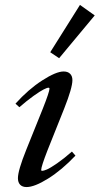

<svg xmlns="http://www.w3.org/2000/svg" viewBox="-20 -738 399 769"><path d="M216.8 -504.9 181.2 -528.8 300.3 -718.3 359.4 -676.3ZM86.4 11.2Q69.8 11.2 60.8 2Q51.8 -7.3 51.8 -24.4Q51.8 -55.2 85 -137.7L151.4 -302.7Q178.2 -370.6 178.2 -382.8Q178.2 -386.7 173.8 -386.7Q168.5 -386.7 154.5 -379.6Q140.6 -372.6 114.5 -354Q88.4 -335.4 57.6 -308.6L42 -322.8Q93.3 -379.9 148.9 -415.8Q204.6 -451.7 234.9 -451.7Q251.5 -451.7 260.7 -442.6Q270 -433.6 270 -417Q270 -386.2 237.3 -303.7L170.4 -136.2Q145 -70.8 145 -57.6Q145 -53.7 148.4 -53.7Q154.8 -53.7 168 -59.3Q181.2 -64.9 208.5 -83.7Q235.8 -102.5 268.1 -130.9L282.2 -114.7Q227.1 -56.6 172.6 -22.7Q118.2 11.2 86.4 11.2Z"/></svg>

Font: Elstob 10pt Medium
Style: Italic
Weight: 500
Italic angle: -20°
Designer: Peter S. Baker
Version: Version 1.015